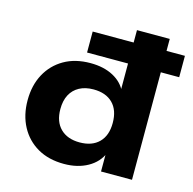

<svg xmlns="http://www.w3.org/2000/svg" viewBox="-105 -811 934 928"><g transform="rotate(15 362.0 -347.0)"><path d="M294 11Q217 11 161.5 -21Q106 -53 75.5 -110Q45 -167 45 -241Q45 -316 75.5 -372.5Q106 -429 161.5 -461Q217 -493 293 -493Q360 -493 407.5 -467.5Q455 -442 475 -397H468V-538H263V-643H468V-705H632V-645H724V-538H632V0H477V-95H483Q462 -45 412 -17Q362 11 294 11ZM340 -109Q402 -109 436.5 -143.5Q471 -178 471 -241Q471 -305 436.5 -339.5Q402 -374 340 -374Q299 -374 269.5 -358Q240 -342 224.5 -312.5Q209 -283 209 -241Q209 -178 244 -143.5Q279 -109 340 -109Z"/></g></svg>

Font: Nunito Sans 10pt SemiExpanded ExtraBold
Style: Regular
Weight: 800
Width: 6
Designer: Vernon Adams
Foundry: Vernon Adams
Version: Version 3.101;gftools[0.9.27]